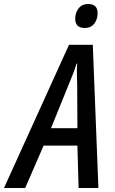

<svg xmlns="http://www.w3.org/2000/svg" viewBox="-82 -940 573 960"><path d="M-62 0 263 -716H382L410 0H311L305 -212H136L44 0ZM173 -299H305L304 -515Q303 -543 302.5 -570.5Q302 -598 304 -622H301Q286 -574 261 -516ZM342 -800Q294 -800 294 -847Q294 -876 311 -898Q328 -920 359 -920Q406 -920 406 -874Q406 -843 389 -821.5Q372 -800 342 -800Z"/></svg>

Font: Noto Sans Condensed Medium
Style: Italic
Weight: 500
Width: 3
Italic angle: -12°
Designer: Monotype Design Team
Foundry: Monotype Imaging Inc.
Version: Version 2.013; ttfautohint (v1.8.4.7-5d5b)